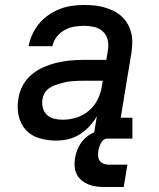

<svg xmlns="http://www.w3.org/2000/svg" viewBox="-20 -558 640 773"><path d="M206 8Q171 8 138.5 -1.5Q106 -11 84 -35Q62 -59 55 -92.5Q48 -126 54 -161Q58 -188 71.5 -213.5Q85 -239 107 -257.5Q129 -276 155.5 -287.5Q182 -299 209 -305.5Q236 -312 263 -314.5Q290 -317 317 -317H408L415 -359Q418 -380 413 -399.5Q408 -419 393.5 -432Q379 -445 359 -449.5Q339 -454 318 -454Q298 -454 278 -450.5Q258 -447 240 -437Q222 -427 208.5 -410Q195 -393 191 -372H95Q100 -397 110.5 -420Q121 -443 137.5 -463Q154 -483 176 -498Q198 -513 221.5 -522Q245 -531 269.5 -534.5Q294 -538 318 -538Q339 -538 359.5 -536Q380 -534 399.5 -528.5Q419 -523 436.5 -514.5Q454 -506 468.5 -493Q483 -480 493 -463Q503 -446 508 -426.5Q513 -407 512.5 -386.5Q512 -366 509 -345L466 -84H513V0H355L370 -90Q357 -68 339.5 -49Q322 -30 300 -16.5Q278 -3 254 2.5Q230 8 206 8ZM232 -76Q260 -76 287.5 -84.5Q315 -93 337.5 -112Q360 -131 373 -157Q386 -183 390 -211L394 -233H317Q305 -233 293 -232.5Q281 -232 269 -231Q257 -230 245 -227.5Q233 -225 221 -221.5Q209 -218 197.5 -213.5Q186 -209 175.5 -201Q165 -193 159 -182Q153 -171 151 -159Q148 -141 152.5 -124Q157 -107 169 -95.5Q181 -84 198 -80Q215 -76 232 -76ZM478 195H403Q386 195 369 193Q352 191 337 185Q322 179 309.5 169Q297 159 289.5 144.5Q282 130 280.5 113Q279 96 282 79Q286 55 297 33Q308 11 327 -5.5Q346 -22 370 -28.5Q394 -35 417 -35L411 0Q403 0 396 6Q389 12 385.5 19.5Q382 27 379.5 34.5Q377 42 376 50Q374 61 375 71.5Q376 82 382 90Q388 98 398 101.5Q408 105 418 105H493Z"/></svg>

Font: Iosevka Curly Slab MdExObl
Style: Regular
Weight: 500
Width: 7
Italic angle: -9°
Monospace: yes
Designer: Belleve Invis
Foundry: Belleve Invis
Version: Version 11.1.0; ttfautohint (v1.8.3)